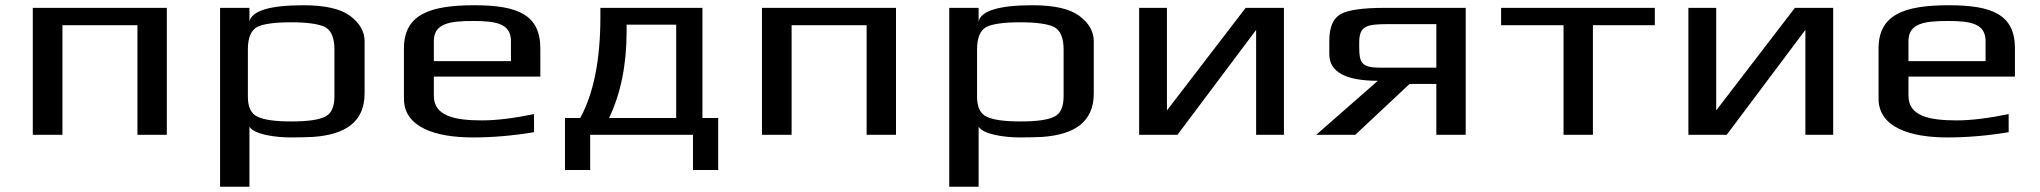

<svg xmlns="http://www.w3.org/2000/svg" viewBox="-20 -514 7776 732"><path d="M616 0V-484H105V0H218V-418H504V0Z M1089 10C1122 10 1150 9 1174 8C1297 -1 1370 -49 1370 -158V-357C1370 -394 1351 -427 1314 -454C1277 -481 1218 -494 1137 -494C1009 -494 940 -473 931 -432V-484H819V198H931V-31C949 -1 1031 10 1089 10ZM1255 -147C1255 -106 1243 -80 1219 -69C1195 -57 1153 -51 1091 -51C1029 -51 986 -57 962 -69C937 -80 925 -106 925 -147V-325C925 -370 937 -398 960 -411C984 -423 1027 -429 1090 -429C1151 -429 1194 -423 1219 -411C1243 -398 1255 -370 1255 -325Z M1788 -494C1617 -494 1520 -458 1520 -329V-138C1520 -28 1641 10 1783 10C1860 10 1938 3 2016 -10V-79C1938 -63 1872 -55 1818 -55C1712 -55 1634 -72 1634 -149V-222H2040V-329C2040 -458 1954 -494 1788 -494ZM1785 -434C1874 -434 1928 -423 1928 -357V-281H1634V-357C1634 -425 1694 -434 1785 -434Z M2558 -64H2302C2347 -158 2369 -268 2369 -395V-420H2558ZM2269 -450C2269 -285 2243 -157 2192 -64H2134V134H2230V0H2622V134H2718V-64H2658V-484H2269Z M3396 0V-484H2885V0H2998V-418H3284V0Z M3869 10C3902 10 3930 9 3954 8C4077 -1 4150 -49 4150 -158V-357C4150 -394 4131 -427 4094 -454C4057 -481 3998 -494 3917 -494C3789 -494 3720 -473 3711 -432V-484H3599V198H3711V-31C3729 -1 3811 10 3869 10ZM4035 -147C4035 -106 4023 -80 3999 -69C3975 -57 3933 -51 3871 -51C3809 -51 3766 -57 3742 -69C3717 -80 3705 -106 3705 -147V-325C3705 -370 3717 -398 3740 -411C3764 -423 3807 -429 3870 -429C3931 -429 3974 -423 3999 -411C4023 -398 4035 -370 4035 -325Z M4469 0 4769 -400V0H4875V-484H4729L4429 -93V-484H4323V0Z M5147 0 5354 -194H5456V0H5568V-484H5258C5175 -484 5119 -476 5091 -460C5062 -443 5048 -410 5048 -359V-307C5048 -240 5110 -206 5233 -206L4998 0ZM5269 -422H5456V-256H5243C5171 -256 5162 -273 5162 -337V-351C5162 -413 5186 -422 5269 -422Z M6289 -418V-484H5703V-418H5941V0H6053V-418Z M6563 0 6863 -400V0H6969V-484H6823L6523 -93V-484H6417V0Z M7410 -494C7239 -494 7142 -458 7142 -329V-138C7142 -28 7263 10 7405 10C7482 10 7560 3 7638 -10V-79C7560 -63 7494 -55 7440 -55C7334 -55 7256 -72 7256 -149V-222H7662V-329C7662 -458 7576 -494 7410 -494ZM7407 -434C7496 -434 7550 -423 7550 -357V-281H7256V-357C7256 -425 7316 -434 7407 -434Z"/></svg>

Font: Gamestation Extended
Style: Regular
Weight: 400
Width: 7
Designer: Jonas Hecksher
Foundry: Jonas Hecksher, Playtypeª, e-types AS
Version: Version 1.003